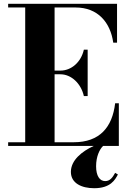

<svg xmlns="http://www.w3.org/2000/svg" viewBox="-20 -770 684 1013"><path d="M422.5 -263H442.5V-508H422.5C407.5 -441 355.5 -397.5 299 -397.5H268V-730.5H379C496 -730.5 562.5 -652 577.5 -545H597.5V-750H23V-730.5H113V-19.5H23V0H474.5C412.5 28.5 354 75 354 137C354 197 411 223 477 223C563 223 587.5 178.5 602 150.5L587.5 142C574 166.5 560.5 185.5 535 185.5C506 185.5 487 158 487 107C487 55.5 505.5 17.5 524 0H607V-225H587.5C572.5 -98 505.5 -19.5 369 -19.5H268V-378H299C355.5 -378 407.5 -330 422.5 -263Z"/></svg>

Font: Bodoni* 11pt
Style: Bold
Weight: 700
Version: Version 2.3